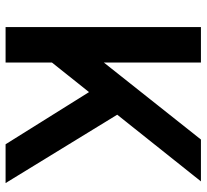

<svg xmlns="http://www.w3.org/2000/svg" viewBox="-46 -694 740 688"><g transform="rotate(90 324.0 -350.0)"><path d="M77 -700H204V-352L480 -700H630L391 -400L636 0H497L310 -299L204 -166V0H77Z"/></g></svg>

Font: Pathway Extreme 8pt Thin 12pt SemiBold
Style: Regular
Weight: 600
Version: Version 1.001;gftools[0.9.26]